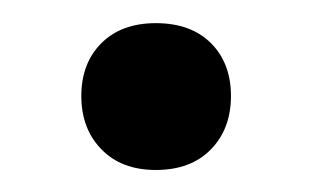

<svg xmlns="http://www.w3.org/2000/svg" viewBox="-20 -528 276 170"><path d="M118 -377.5Q87.5 -377.5 69.8 -395.8Q52 -414 52 -443Q52 -472 69.8 -489.8Q87.5 -507.5 118 -507.5Q149 -507.5 166.8 -489.8Q184.5 -472 184.5 -443Q184.5 -414 166.8 -395.8Q149 -377.5 118 -377.5Z"/></svg>

Font: Heraclito
Style: Regular
Weight: 400
Designer: Kostas Bartsokas (font) & Cristiano Sobral (main changes)
Foundry: Kostas Bartsokas (font) & Cristiano Sobral (main changes)
Version: Version 1.00;July 8, 2020;FontCreator 13.0.0.2655 64-bit